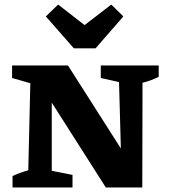

<svg xmlns="http://www.w3.org/2000/svg" viewBox="-20 -822 739 842"><path d="M422 -535H676V-485Q657 -476 642.5 -470.5Q628 -465 605 -459L604 0H444L207 -372V-73L298 -55V0H35V-50Q69 -66 104 -75L113 -457L33 -480V-535H278L510 -171L502 -462L422 -480ZM304 -610 181 -750 235 -802 351 -712 468 -802 521 -750 399 -610Z"/></svg>

Font: Piazzolla SC
Style: Bold
Weight: 700
Designer: Juan Pablo del Peral
Foundry: Huerta Tipografica
Version: Version 1.330